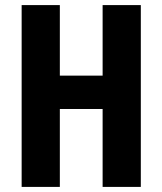

<svg xmlns="http://www.w3.org/2000/svg" viewBox="-20 -800 638 754"><path d="M533 -66V-780H383V-503H215V-780H65V-66H215V-372H383V-66Z"/></svg>

Font: Noto Sans Malayalam UI ExtraCondensed ExtraBold
Style: Regular
Weight: 800
Width: 2
Designer: Jelle Bosma - Monotype Design Team
Foundry: Monotype Imaging Inc.
Version: Version 2.104